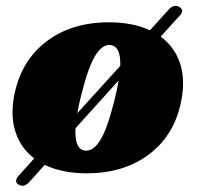

<svg xmlns="http://www.w3.org/2000/svg" viewBox="-20 -560 656 637"><path d="M42.5 53Q34 49 33.5 41Q33 33 41 24L93.5 -34.5Q49.5 -68 31.8 -121Q14 -174 27 -242.5Q49 -357 132.8 -421.5Q216.5 -486 341.5 -486Q420.5 -486 477.5 -459.5L539.5 -528Q555.5 -546.5 574 -537.5Q593 -527 577.5 -509.5L513 -438.5Q558.5 -405 576.8 -351.5Q595 -298 582 -228.5Q560.5 -114 476.5 -49.5Q392.5 15 267.5 15Q186.5 15 128.5 -13L77.5 43.5Q60 63 42.5 53ZM251 -250.5Q241.5 -214 236.5 -184.5L379 -341.5Q381 -403 350.5 -410Q323 -416 298.8 -379.8Q274.5 -343.5 251 -250.5ZM258.5 -61Q286 -55 310.2 -91.2Q334.5 -127.5 358 -220.5Q368.5 -261 373.5 -293L230.5 -134.5Q227 -68 258.5 -61Z"/></svg>

Font: Fraunces 9pt S000 Black
Style: Italic
Weight: 900
Italic angle: -16°
Version: Version 1.000; ttfautohint (v1.8.3)